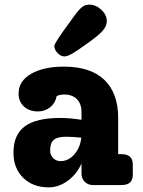

<svg xmlns="http://www.w3.org/2000/svg" viewBox="-20 -797 614 827"><path d="M257 -554Q242 -554 228 -568.5Q214 -583 214 -599Q214 -612 283 -705Q313 -748 328.5 -762.5Q344 -777 364 -777Q393 -777 416.5 -755Q440 -733 440 -706Q440 -685 423 -665.5Q406 -646 366 -617Q312 -578 291 -566Q270 -554 257 -554ZM504 -133Q552 -133 552 -88V-44Q552 0 504 0H380Q359 0 345 -14Q331 -28 331 -50V-93Q311 -47 272 -18.5Q233 10 190 10Q122 10 80 -31Q38 -72 38 -139Q38 -217 87 -253Q136 -289 240 -289Q280 -289 331 -281V-315Q331 -350 311 -370Q291 -390 257 -390Q238 -390 224 -383Q219 -354 196.5 -335.5Q174 -317 143 -317Q106 -317 83 -338.5Q60 -360 60 -394Q60 -448 114 -479Q168 -510 255 -510Q371 -510 430 -452.5Q489 -395 489 -290V-133ZM241 -103Q275 -103 300.5 -132.5Q326 -162 330 -204Q294 -208 264 -208Q227 -208 211.5 -194.5Q196 -181 196 -149Q196 -129 209 -116Q222 -103 241 -103Z"/></svg>

Font: Solway ExtraBold
Style: Regular
Weight: 800
Designer: Mariya V. Pigoulevskaya
Foundry: The Northern Block Ltd.
Version: Version 1.000;hotconv 1.0.109;makeotfexe 2.5.65596